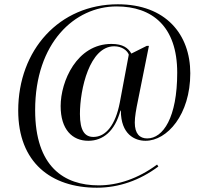

<svg xmlns="http://www.w3.org/2000/svg" viewBox="-20 -734 961 896"><path d="M432 142C534 142 632 108 719 43L713 34C625 99 531 131 440 131C279 131 144 44 144 -220C144 -535 329 -704 524 -704C690 -704 807 -611 807 -395C807 -185 741 -88 667 -88C632 -88 609 -110 609 -162C609 -188 615 -223 624 -266L675 -520H665L593 -484C578 -510 554 -529 500 -529C338 -529 263 -354 263 -239C263 -130 317 -77 392 -77C461 -77 516 -122 542 -218H544C544 -107 609 -77 659 -77C760 -77 868 -199 868 -392C868 -573 754 -714 530 -714C257 -714 65 -501 65 -218C65 24 218 142 432 142ZM416 -95C377 -95 353 -122 353 -202C353 -318 398 -518 513 -518C550 -518 575 -497 581 -479L539 -255C519 -151 474 -95 416 -95Z"/></svg>

Font: Noto Serif Display
Style: Italic
Weight: 400
Italic angle: -12°
Designer: Monotype Design Team
Foundry: Monotype Imaging Inc.
Version: Version 2.009